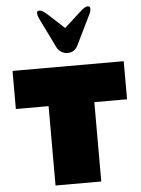

<svg xmlns="http://www.w3.org/2000/svg" viewBox="-71 -1216 935 1270"><g transform="rotate(-5 396.5 -581.0)"><path d="M230.5 -1114.3Q222.7 -1132.8 222.7 -1147.5Q222.7 -1162.1 240.2 -1162.1Q257.8 -1162.1 289.6 -1133.3L399.4 -1032.2L510.7 -1133.3Q541.5 -1162.1 559.1 -1162.1Q576.7 -1162.1 576.7 -1145.5Q576.7 -1128.9 569.3 -1114.3L469.7 -910.2Q448.2 -866.2 400.4 -866.2Q380.4 -866.2 360.6 -877.7Q340.8 -889.2 330.6 -910.2ZM27.8 -779.8H766.1V-526.9H548.8V0H245.1V-526.9H27.8Z"/></g></svg>

Font: Fz Rammetto One
Style: Regular
Weight: 400
Designer: Vernon Adams
Foundry: Vernon Adams
Version: Vit hóa bi c Thuy @ FontZin.Com